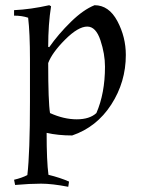

<svg xmlns="http://www.w3.org/2000/svg" viewBox="-20 -505 553 737"><path d="M463 -294Q463 -190 407 -103.5Q351 -17 257 15Q203 15 159 5Q159 114 166 166Q211 177 245 192L242 212Q180 200 137.5 200Q95 200 38 205L34 185Q64 178 85 167Q95 81 95 -114V-277Q95 -379 88 -437Q64 -445 34 -445V-466Q98 -469 169 -485L176 -481Q165 -412 165 -325L169 -324Q204 -374 252 -421Q300 -468 343 -485Q398 -485 430.5 -424Q463 -363 463 -294ZM383 -249Q383 -298 365.5 -350.5Q348 -403 315 -403Q280 -403 230 -353Q180 -303 165 -263Q165 -114 172 -71Q225 -47 274.5 -47Q324 -47 350 -71Q383 -147 383 -249Z"/></svg>

Font: Almendra
Style: Regular
Weight: 400
Designer: Ana Sanfelippo
Foundry: Ana Sanfelippo
Version: Version 1.004